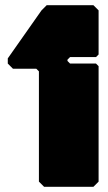

<svg xmlns="http://www.w3.org/2000/svg" viewBox="-20 -720 415 740"><path d="M150 0 130 -20V-445L120 -455H30L10 -475V-495L140 -680L160 -700H340L360 -680V-510L350 -500H250L240 -490V-485L250 -475H350L360 -465V-20L340 0Z"/></svg>

Font: GTL001
Style: Regular
Weight: 400
Designer: Eli Heuer
Foundry: GTL Type Label
Version: Version 0.100; ttfautohint (v1.8.4.7-5d5b)